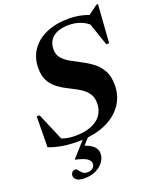

<svg xmlns="http://www.w3.org/2000/svg" viewBox="-175 -841 963 1182"><g transform="rotate(-20 307.0 -250.0)"><path d="M543.5 -623Q516.5 -651.5 480.5 -666.2Q444.5 -681 399 -681Q357 -681 326 -668.5Q295 -656 278.2 -631.2Q261.5 -606.5 261.5 -570.5Q261.5 -536.5 280.8 -513.8Q300 -491 331.5 -473.2Q363 -455.5 400.5 -436Q438.5 -416.5 470.5 -391.5Q502.5 -366.5 522 -329.8Q541.5 -293 541.5 -237Q541.5 -164.5 502 -108Q462.5 -51.5 388.5 -19.2Q314.5 13 211.5 13Q152 13 106.2 5Q60.5 -3 21 -18L23.5 -219.5H42.5L130 -13.5L79 -57.5Q110 -41.5 140.2 -33.5Q170.5 -25.5 206 -25.5Q269 -25.5 312.5 -43.2Q356 -61 378.5 -93.2Q401 -125.5 401 -169Q401 -201.5 388.8 -224Q376.5 -246.5 355.8 -263Q335 -279.5 309.2 -293Q283.5 -306.5 257 -320Q220.5 -338.5 193 -361Q165.5 -383.5 149.8 -415.2Q134 -447 134 -493.5Q134 -562 168.5 -612.5Q203 -663 265.8 -690.5Q328.5 -718 413 -718Q460.5 -718 503.8 -707.2Q547 -696.5 593.5 -671L527.5 -684L604.5 -740.5H614.5L596.5 -490.5H578L517 -668.5ZM171.5 239.5Q135.5 239.5 120.2 227.5Q105 215.5 105 200Q105 185.5 113.5 177Q122 168.5 136 168.5Q142 168.5 149.5 179Q157 189.5 169 200.2Q181 211 199.5 211Q222.5 211 235.8 199.5Q249 188 249 170.5Q249 154 230.2 139.2Q211.5 124.5 154 111.5L154.5 108L269 -20H302L198.5 95L218.5 44Q275 61 295 82Q315 103 315 128.5Q315 156.5 297 182Q279 207.5 247 223.5Q215 239.5 171.5 239.5Z"/></g></svg>

Font: Newsreader 60pt
Style: Bold Italic
Weight: 700
Italic angle: -17°
Designer: Hugues Gentile
Foundry: Production Type
Version: Version 1.003